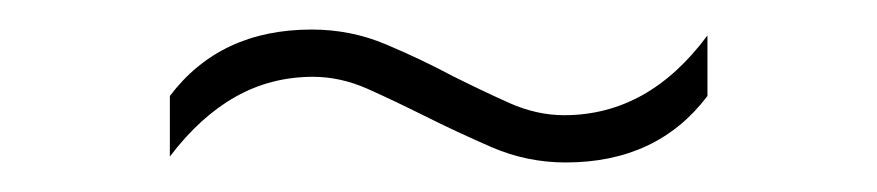

<svg xmlns="http://www.w3.org/2000/svg" viewBox="-20 -442 594 130"><path d="M363 -332Q337 -332 313.2 -342.2Q289.5 -352.5 267.5 -363.5Q247.5 -373.5 229 -381.8Q210.5 -390 192 -390Q163.5 -390 139.5 -376.5Q115.5 -363 95 -336V-377Q129 -422 191 -422Q217.5 -422 241.2 -412Q265 -402 286.5 -390.5Q306.5 -380.5 325 -372.2Q343.5 -364 362 -364Q390.5 -364 414.8 -377.5Q439 -391 459 -418V-377Q425 -332 363 -332Z"/></svg>

Font: Encode Sans SC Expanded Thin
Style: Regular
Weight: 250
Width: 7
Designer: Multiple Designers
Foundry: Impallari Type
Version: Version 3.002